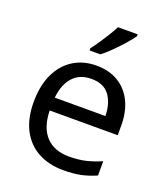

<svg xmlns="http://www.w3.org/2000/svg" viewBox="-141 -865 847 973"><g transform="rotate(20 282.0 -378.0)"><path d="M292 -546Q361 -546 410.5 -516Q460 -486 486.5 -431.5Q513 -377 513 -304V-251H146Q148 -160 192.5 -112.5Q237 -65 317 -65Q368 -65 407.5 -74.5Q447 -84 489 -102V-25Q448 -7 408 1.5Q368 10 313 10Q237 10 178.5 -21Q120 -52 87.5 -113.5Q55 -175 55 -264Q55 -352 84.5 -415Q114 -478 167.5 -512Q221 -546 292 -546ZM291 -474Q228 -474 191.5 -433.5Q155 -393 148 -321H421Q420 -389 389 -431.5Q358 -474 291 -474ZM433 -756Q421 -738 396 -709.5Q371 -681 342.5 -652.5Q314 -624 290 -606H232V-618Q247 -637 264.5 -663Q282 -689 299 -716.5Q316 -744 327 -766H433Z"/></g></svg>

Font: Noto Sans Ugaritic
Style: Regular
Weight: 400
Designer: Monotype Design Team
Foundry: Monotype Imaging Inc.
Version: Version 2.001; ttfautohint (v1.8.4.7-5d5b)